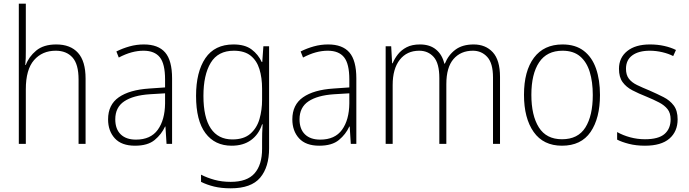

<svg xmlns="http://www.w3.org/2000/svg" viewBox="-20 -780 3736 1041"><path d="M120 -504Q120 -481 119.5 -464.5Q119 -448 117 -428H120Q136 -472 176 -505.5Q216 -539 285 -539Q362 -539 403 -493.5Q444 -448 444 -354V0H406V-349Q406 -432 373 -468.5Q340 -505 282 -505Q209 -505 164.5 -454Q120 -403 120 -296V0H82V-760H120Z M760 -539Q838 -539 875.5 -495.5Q913 -452 913 -355V0H883L877 -94H875Q856 -52 818.5 -21Q781 10 712 10Q639 10 602.5 -30Q566 -70 566 -133Q566 -212 624 -252.5Q682 -293 789 -300L875 -306V-349Q875 -434 846.5 -469.5Q818 -505 758 -505Q726 -505 693 -496Q660 -487 624 -468L611 -501Q645 -518 682.5 -528.5Q720 -539 760 -539ZM792 -269Q702 -263 653.5 -230.5Q605 -198 605 -133Q605 -80 634.5 -51.5Q664 -23 717 -23Q797 -23 835.5 -76.5Q874 -130 875 -219V-274Z M1246 -539Q1308 -539 1344 -512Q1380 -485 1399 -444H1402L1408 -529H1439V24Q1439 126 1390.5 183.5Q1342 241 1231 241Q1180 241 1141 231.5Q1102 222 1070 206V167Q1103 184 1143 195Q1183 206 1231 206Q1320 206 1360.5 159.5Q1401 113 1401 27V-12Q1401 -36 1401.5 -58Q1402 -80 1404 -106H1401Q1383 -51 1341 -20.5Q1299 10 1236 10Q1145 10 1094 -58Q1043 -126 1043 -260Q1043 -390 1093.5 -464.5Q1144 -539 1246 -539ZM1248 -505Q1162 -505 1122.5 -439.5Q1083 -374 1083 -260Q1083 -143 1123 -83.5Q1163 -24 1240 -24Q1302 -24 1337.5 -55Q1373 -86 1387 -135Q1401 -184 1401 -239V-299Q1401 -359 1386.5 -405.5Q1372 -452 1338.5 -478.5Q1305 -505 1248 -505Z M1759 -539Q1837 -539 1874.5 -495.5Q1912 -452 1912 -355V0H1882L1876 -94H1874Q1855 -52 1817.5 -21Q1780 10 1711 10Q1638 10 1601.5 -30Q1565 -70 1565 -133Q1565 -212 1623 -252.5Q1681 -293 1788 -300L1874 -306V-349Q1874 -434 1845.5 -469.5Q1817 -505 1757 -505Q1725 -505 1692 -496Q1659 -487 1623 -468L1610 -501Q1644 -518 1681.5 -528.5Q1719 -539 1759 -539ZM1791 -269Q1701 -263 1652.5 -230.5Q1604 -198 1604 -133Q1604 -80 1633.5 -51.5Q1663 -23 1716 -23Q1796 -23 1834.5 -76.5Q1873 -130 1874 -219V-274Z M2548 -539Q2613 -539 2652 -496.5Q2691 -454 2691 -363V0H2653V-360Q2653 -437 2622 -471Q2591 -505 2544 -505Q2478 -505 2439 -460Q2400 -415 2400 -324V0H2362V-356Q2362 -437 2331.5 -471Q2301 -505 2253 -505Q2186 -505 2147.5 -456Q2109 -407 2109 -319V0H2071V-529H2101L2106 -437H2109Q2119 -462 2137.5 -485.5Q2156 -509 2185 -524Q2214 -539 2257 -539Q2311 -539 2344.5 -511Q2378 -483 2389 -435H2392Q2411 -482 2449 -510.5Q2487 -539 2548 -539Z M3233 -265Q3233 -139 3182 -64.5Q3131 10 3027 10Q2926 10 2873.5 -64.5Q2821 -139 2821 -266Q2821 -395 2875 -467Q2929 -539 3030 -539Q3100 -539 3145 -504.5Q3190 -470 3211.5 -408.5Q3233 -347 3233 -265ZM2861 -266Q2861 -154 2901.5 -89.5Q2942 -25 3027 -25Q3114 -25 3154 -89Q3194 -153 3194 -265Q3194 -336 3177.5 -390Q3161 -444 3125 -474.5Q3089 -505 3030 -505Q2945 -505 2903 -442Q2861 -379 2861 -266Z M3654 -133Q3654 -67 3609.5 -28.5Q3565 10 3477 10Q3429 10 3390 0Q3351 -10 3326 -23V-64Q3358 -46 3397 -35.5Q3436 -25 3477 -25Q3550 -25 3583 -53.5Q3616 -82 3616 -133Q3616 -167 3599.5 -188Q3583 -209 3553.5 -224.5Q3524 -240 3485 -256Q3442 -273 3408.5 -290.5Q3375 -308 3355.5 -335Q3336 -362 3336 -407Q3336 -467 3380.5 -503Q3425 -539 3504 -539Q3545 -539 3581 -531Q3617 -523 3645 -509L3630 -476Q3605 -489 3571 -497Q3537 -505 3503 -505Q3443 -505 3408.5 -480Q3374 -455 3374 -407Q3374 -374 3389.5 -353.5Q3405 -333 3434 -319Q3463 -305 3502 -289Q3543 -271 3577.5 -253.5Q3612 -236 3633 -208Q3654 -180 3654 -133Z"/></svg>

Font: Noto Sans Telugu SemiCondensed ExtraLight
Style: Regular
Weight: 200
Width: 4
Designer: Jelle Bosma - Monotype Design Team
Foundry: Monotype Imaging Inc.
Version: Version 2.005; ttfautohint (v1.8.4.7-5d5b)